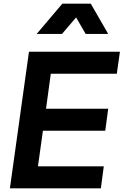

<svg xmlns="http://www.w3.org/2000/svg" viewBox="-20 -1027 674 1047"><path d="M318 -842 395 -932 447 -842H570L475 -1007H320L180 -842ZM530 0 546 -120H187L214 -314H554L570 -434H231L257 -625H617L634 -745H138L34 0Z"/></svg>

Font: Plus Jakarta Sans
Style: Bold Italic
Weight: 700
Italic angle: -8°
Designer: Gumpita Rahayu
Foundry: Tokotype
Version: Version 2.071;gftools[0.9.30]